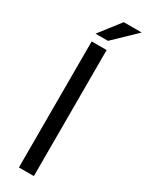

<svg xmlns="http://www.w3.org/2000/svg" viewBox="-247 -995 789 1032"><g transform="rotate(30 147.5 -479.0)"><path d="M83 -828.6 183.6 -958H294.9L160.2 -828.6ZM85.9 -782.2H178.7V0H85.9Z"/></g></svg>

Font: Proza Libre
Style: Regular
Weight: 400
Designer: Jasper de Waard
Foundry: Jasper de Waard
Version: Version 1.001; ttfautohint (v1.4.1.8-43bc)